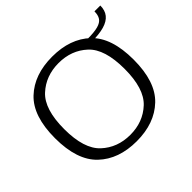

<svg xmlns="http://www.w3.org/2000/svg" viewBox="-146 -783 964 964"><g transform="rotate(-45 336.0 -301.0)"><path d="M320 4.5Q447.5 4.5 523.2 -67.8Q599 -140 599 -296.5Q599 -453.5 523.2 -525Q447.5 -596.5 320 -596.5Q192.5 -596.5 116.5 -525Q40.5 -453.5 40.5 -296.5Q40.5 -140 116.5 -67.8Q192.5 4.5 320 4.5ZM320 -41Q229 -41 167.2 -98.5Q105.5 -156 105.5 -296Q105.5 -437 167.2 -494Q229 -551 320 -551Q411 -551 472.5 -494Q534 -437 534 -296Q534 -156 472.5 -98.5Q411 -41 320 -41ZM508.5 -533.5V-508.5Q566 -508.5 601.8 -518.8Q637.5 -529 655 -550.8Q672.5 -572.5 672.5 -607H631Q631 -580 620.2 -564Q609.5 -548 582.8 -540.8Q556 -533.5 508.5 -533.5Z"/></g></svg>

Font: Anybody SemiExpanded Light
Style: Regular
Weight: 300
Width: 6
Version: Version 1.113;gftools[0.9.25]